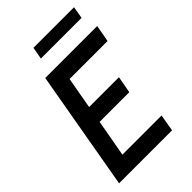

<svg xmlns="http://www.w3.org/2000/svg" viewBox="-252 -962 1061 1061"><g transform="rotate(-45 278.0 -432.0)"><path d="M150 -700H556L538 -601H241L208 -415H441L423 -316H191L152 -99H458L441 0H27ZM222 -864H539L527 -793H209Z"/></g></svg>

Font: Cabin Medium
Style: Italic
Weight: 500
Italic angle: -7°
Designer: Pablo Impallari
Foundry: Pablo Impallari. http://www.impallari.com Igino Marini. http://www.ikern.com
Version: Version 2.200